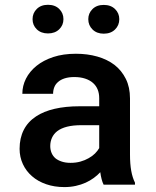

<svg xmlns="http://www.w3.org/2000/svg" viewBox="-20 -759 640 789"><path d="M405.8 0H534.7V-8.3Q524.4 -28.8 519.3 -56.9Q514.2 -85 514.2 -124V-354.5Q514.2 -400.4 497.1 -434.8Q480 -469.2 450.7 -492.2Q420.4 -515.1 379.9 -526.6Q339.4 -538.1 292 -538.1Q239.7 -538.1 199 -524.7Q158.2 -511.2 129.9 -488.3Q101.6 -465.3 86.7 -435.8Q71.8 -406.2 71.8 -373.5H198.2Q198.2 -388.2 203.1 -400.6Q208 -413.1 218.3 -421.9Q229 -431.6 245.8 -437Q262.7 -442.4 285.2 -442.4Q310.5 -442.4 329.8 -436Q349.1 -429.7 362.3 -418Q375 -406.7 381.3 -391.1Q387.7 -375.5 387.7 -355.5V-322.3H307.1Q249.5 -322.3 204.3 -311.8Q159.2 -301.3 128.4 -280.8Q94.7 -258.8 77.6 -225.1Q60.5 -191.4 60.5 -147.5Q60.5 -113.8 74 -84.7Q87.4 -55.7 111.8 -34.7Q135.7 -13.7 169.7 -2Q203.6 9.8 244.6 9.8Q269.5 9.8 291.5 4.9Q313.5 0 332 -8.3Q350.1 -16.6 365.2 -27.6Q380.4 -38.6 392.1 -51.3Q394 -36.6 397.5 -23.2Q400.9 -9.8 405.8 0ZM270 -89.8Q249.5 -89.8 233.9 -95Q218.3 -100.1 208 -108.4Q197.3 -117.7 191.9 -130.6Q186.5 -143.6 186.5 -158.7Q186.5 -177.2 193.6 -192.9Q200.7 -208.5 214.8 -219.7Q230.5 -231.9 255.4 -238.3Q280.3 -244.6 315.4 -244.6H387.7V-150.4Q381.3 -139.2 370.4 -128.2Q359.4 -117.2 344.2 -108.9Q329.1 -100.1 310.5 -95Q292 -89.8 270 -89.8ZM113.8 -680.2Q113.8 -655.3 131.3 -638.4Q148.9 -621.6 177.2 -621.6Q205.6 -621.6 223.1 -638.4Q240.7 -655.3 240.7 -680.2Q240.7 -705.1 223.4 -722.2Q206.1 -739.3 177.2 -739.3Q148.4 -739.3 131.1 -722.2Q113.8 -705.1 113.8 -680.2ZM342.8 -680.2Q342.8 -654.8 360.4 -637.7Q377.9 -620.6 406.2 -620.6Q435.1 -620.6 452.6 -637.7Q470.2 -654.8 470.2 -680.2Q470.2 -704.6 452.9 -721.7Q435.5 -738.8 406.2 -738.8Q377.4 -738.8 360.1 -721.7Q342.8 -704.6 342.8 -680.2Z"/></svg>

Font: Roboto Mono SemiBold
Style: Regular
Weight: 600
Monospace: yes
Designer: Google
Version: Version 3.000